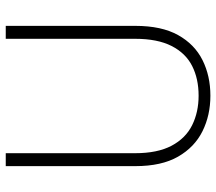

<svg xmlns="http://www.w3.org/2000/svg" viewBox="-62 -678 752 668"><g transform="rotate(-90 314.0 -344.0)"><path d="M315 12Q247 12 191.5 -15.5Q136 -43 103 -100.5Q70 -158 70 -249V-700H115V-250Q115 -172 141 -123Q167 -74 212.5 -51.5Q258 -29 315 -29Q374 -29 418.5 -51.5Q463 -74 488 -123Q513 -172 513 -250V-700H558V-249Q558 -158 526 -100.5Q494 -43 439 -15.5Q384 12 315 12Z"/></g></svg>

Font: DM Sans 16pt ExtraLight
Style: Regular
Weight: 250
Version: Version 4.004;gftools[0.9.30]